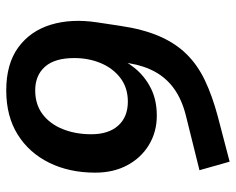

<svg xmlns="http://www.w3.org/2000/svg" viewBox="-92 -672 773 630"><g transform="rotate(90 295.0 -356.5)"><path d="M276 10Q189 10 135 -29.5Q81 -69 60.5 -136.5Q40 -204 53 -289L64 -362Q75 -438 98 -491.5Q121 -545 157 -581.5Q193 -618 243.5 -642Q294 -666 361 -684L510 -723L538 -624L357 -579Q306 -566 271 -541Q236 -516 215.5 -479Q195 -442 187 -393L178 -339H161Q176 -378 202.5 -411Q229 -444 268 -464Q307 -484 359 -484Q412 -484 454.5 -458.5Q497 -433 521.5 -387.5Q546 -342 546 -282Q546 -197 513.5 -131Q481 -65 421 -27.5Q361 10 276 10ZM276 -85Q322 -85 354 -109Q386 -133 403 -175Q420 -217 420 -269Q420 -326 391.5 -357.5Q363 -389 313 -389Q268 -389 236 -365Q204 -341 187 -301Q170 -261 170 -213Q170 -149 198.5 -117Q227 -85 276 -85Z"/></g></svg>

Font: Nunito Sans 12pt
Style: Bold Italic
Weight: 700
Italic angle: -9°
Designer: Vernon Adams
Foundry: Vernon Adams
Version: Version 3.101;gftools[0.9.27]